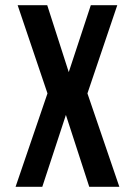

<svg xmlns="http://www.w3.org/2000/svg" viewBox="-20 -720 535 740"><path d="M432 -700 317 -360 440 0H324L234 -277L143 0H40L163 -360L48 -700H162L245 -442L330 -700Z"/></svg>

Font: Bebas Neue Bold
Style: Regular
Weight: 700
Designer: Ryoichi Tsunekawa & LGV (GE)
Foundry: Free Software Foundation, Inc.
Version: Version 1.003 August 13, 2016